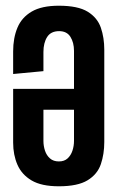

<svg xmlns="http://www.w3.org/2000/svg" viewBox="-20 -647 411 672"><path d="M186 5Q125 5 90.5 -15.5Q56 -36 41 -70.5Q26 -105 26 -148V-336H239V-469Q239 -498 226.5 -518Q214 -538 187 -538Q158 -538 145 -517.5Q132 -497 132 -465V-398L26 -388V-467Q26 -514 41 -550Q56 -586 91 -606.5Q126 -627 186 -627Q253 -627 287 -606Q321 -585 333 -550Q345 -515 345 -473V-150Q345 -108 333 -72.5Q321 -37 286.5 -16Q252 5 186 5ZM186 -82Q205 -82 216.5 -92.5Q228 -103 233.5 -119.5Q239 -136 239 -154V-263H132V-154Q132 -136 137.5 -119.5Q143 -103 155 -92.5Q167 -82 186 -82Z"/></svg>

Font: Smooch Sans Thin
Style: Bold
Weight: 700
Version: Version 1.010